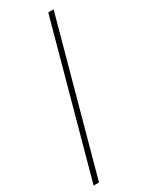

<svg xmlns="http://www.w3.org/2000/svg" viewBox="-228 -790 786 991"><g transform="rotate(-30 165.0 -294.5)"><path d="M12 151 256 -740H288L44 151Z"/></g></svg>

Font: Plexus Sans ExtraLight
Style: Regular
Weight: 250
Version: Version 2.001;PS 002.001;hotconv 1.0.70;makeotf.lib2.5.58329